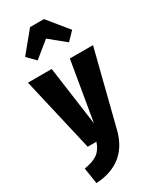

<svg xmlns="http://www.w3.org/2000/svg" viewBox="-269 -901 986 1199"><g transform="rotate(-30 224.5 -301.5)"><path d="M324 0Q298 105 228 161.5Q158 218 47 224L29 109Q92 99 125.5 75Q159 51 176 0H113L-10 -533H161L220 -107L292 -533H459ZM55 -681 175 -827H275L394 -681L338 -623L225 -715L112 -623Z"/></g></svg>

Font: Fira Sans Compressed ExtraBold
Style: Regular
Weight: 800
Width: 1
Designer: bBox Type GmbH & Carrois Corporate GbR & Edenspiekermann AG
Foundry: bBox Type GmbH & Carrois Corporate GbR & Edenspiekermann AG
Version: Version 4.301